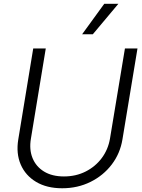

<svg xmlns="http://www.w3.org/2000/svg" viewBox="-20 -984 753 1016"><path d="M641.1 -727.5H707.5L627.9 -246.1Q615.7 -171.9 571.3 -113.5Q526.9 -55.2 459 -21.5Q391.1 12.2 309.1 12.2Q227.5 12.2 171.1 -21.5Q114.7 -55.2 89.6 -113.5Q64.5 -171.9 76.7 -246.1L155.8 -727.5H222.2L143.6 -250.5Q133.8 -192.9 152.1 -147.7Q170.4 -102.5 212.9 -76.4Q255.4 -50.3 318.4 -50.3Q381.8 -50.3 433.3 -76.4Q484.9 -102.5 518.6 -147.7Q552.2 -192.9 562 -250.5ZM414.6 -802.7 531.7 -963.9H606.4L471.2 -802.7Z"/></svg>

Font: Inter Tight Light
Style: Italic
Weight: 300
Italic angle: -9.39999°
Designer: Rasmus Andersson
Foundry: rsms
Version: Version 3.004